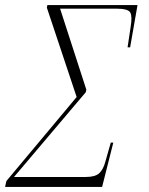

<svg xmlns="http://www.w3.org/2000/svg" viewBox="-78 -734 584 754"><path d="M-58 0 -53 -23 223 -353 106 -704 108 -714H462L433 -548H423L435 -628Q442 -670 433.5 -685Q425 -700 379 -700H158L261 -382L259 -372L-23 -39H259Q296 -39 312 -54Q328 -69 336 -100L357 -174H367L323 0Z"/></svg>

Font: Noto Serif Display Condensed ExtraLight
Style: Italic
Weight: 200
Width: 3
Italic angle: -12°
Designer: Monotype Design Team
Foundry: Monotype Imaging Inc.
Version: Version 2.009